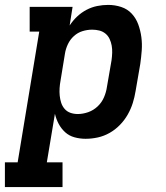

<svg xmlns="http://www.w3.org/2000/svg" viewBox="-58 -558 678 783"><path d="M-38 205V104H14L102 -429H63V-530H238L226 -454Q239 -474 256.5 -490.5Q274 -507 295 -518Q316 -529 338.5 -533.5Q361 -538 383 -538Q411 -538 436.5 -529.5Q462 -521 479.5 -502Q497 -483 506 -458Q515 -433 518.5 -406.5Q522 -380 520 -352.5Q518 -325 514 -297L495 -187Q491 -162 483.5 -138Q476 -114 463 -91Q450 -68 431 -48.5Q412 -29 389 -16Q366 -3 341 2.5Q316 8 291 8Q268 8 246 2Q224 -4 208 -18.5Q192 -33 181.5 -52.5Q171 -72 166 -94L133 104H197V205ZM259 -93Q280 -93 301.5 -100.5Q323 -108 340 -124Q357 -140 366 -161Q375 -182 378 -203L397 -313Q399 -328 399.5 -343Q400 -358 397.5 -372Q395 -386 389 -399Q383 -412 372 -421Q361 -430 347 -433.5Q333 -437 318 -437Q298 -437 278.5 -431Q259 -425 243.5 -411Q228 -397 219 -378Q210 -359 207 -340L189 -230Q186 -214 185 -198.5Q184 -183 185.5 -168Q187 -153 191.5 -139Q196 -125 205.5 -114Q215 -103 229 -98Q243 -93 259 -93Z"/></svg>

Font: Iosevka Curly Slab ExObl
Style: Bold
Weight: 700
Width: 7
Italic angle: -9°
Monospace: yes
Designer: Belleve Invis
Foundry: Belleve Invis
Version: Version 11.0.0; ttfautohint (v1.8.3)